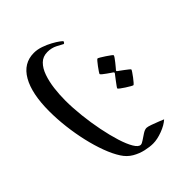

<svg xmlns="http://www.w3.org/2000/svg" viewBox="-63 -769 1093 1093"><g transform="rotate(45 483.5 -222.5)"><path d="M905.3 -261.2Q905.3 -234.4 897.7 -200.2Q890.1 -166 871.6 -134Q853 -102.1 819.3 -80.6Q782.2 -56.6 729 -36.9Q675.8 -17.1 613.3 -2.7Q550.8 11.7 485.1 19.5Q419.4 27.3 356.9 27.3Q215.3 27.3 137.5 -17.3Q59.6 -62 59.6 -146Q59.6 -173.3 69.6 -202.4Q79.6 -231.4 93.3 -256.3Q106.9 -281.2 118.4 -296.6Q129.9 -312 132.8 -312Q135.3 -312 139.9 -308.8Q144.5 -305.7 144.5 -301.8Q138.2 -291 124.3 -263.9Q110.4 -236.8 110.4 -204.1Q110.4 -167.5 134 -143.6Q157.7 -119.6 197 -106Q236.3 -92.3 283.4 -86.4Q330.6 -80.6 377.4 -80.6Q437.5 -80.6 503.9 -87.9Q570.3 -95.2 633.8 -107.9Q697.3 -120.6 748.5 -136.7Q799.8 -152.8 830.1 -170.9Q860.4 -189 860.4 -206.5Q860.4 -215.8 849.1 -231.9Q837.9 -248 826.4 -265.9Q814.9 -283.7 814.9 -297.4Q814.9 -306.6 822.8 -329.1Q830.6 -351.6 839.6 -373.5Q848.6 -395.5 851.6 -402.8Q874 -378.4 889.6 -336.7Q905.3 -294.9 905.3 -261.2ZM590.8 -417Q590.8 -414.1 584 -401.9Q577.1 -389.6 567.6 -375Q558.1 -360.4 549.8 -349.4Q541.5 -338.4 538.6 -338.4Q536.6 -338.4 526.4 -345.7Q516.1 -353 503.2 -362.8Q490.2 -372.6 480.5 -380.1Q470.7 -387.7 470.2 -388.2Q466.3 -391.1 463.9 -391.1Q461.4 -391.1 458.5 -387.7Q458 -386.7 451.4 -377.2Q444.8 -367.7 436.3 -355.5Q427.7 -343.3 420.2 -334.2Q412.6 -325.2 409.7 -325.2Q407.7 -325.2 396.5 -332.5Q385.3 -339.8 371.8 -349.9Q358.4 -359.9 348.4 -368.4Q338.4 -377 338.4 -379.4Q338.4 -382.3 345.7 -394.8Q353 -407.2 362.8 -421.9Q372.6 -436.5 380.6 -447.3Q388.7 -458 390.6 -458Q394.5 -458 404.8 -450.9Q415 -443.8 426.8 -434.3Q438.5 -424.8 447.3 -417.5Q456.1 -410.2 457 -409.2Q461.4 -404.8 463.4 -404.8Q466.8 -404.8 470.7 -410.6Q471.2 -411.6 478 -420.9Q484.9 -430.2 493.7 -442.1Q502.4 -454.1 509.8 -462.9Q517.1 -471.7 519 -471.7Q522 -471.7 533.2 -464.1Q544.4 -456.5 557.9 -446.5Q571.3 -436.5 581.1 -427.7Q590.8 -418.9 590.8 -417Z"/></g></svg>

Font: Scheherazade New Medium
Style: Regular
Weight: 500
Designer: SIL International
Foundry: SIL International
Version: Version 4.000